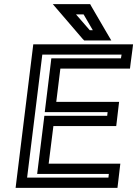

<svg xmlns="http://www.w3.org/2000/svg" viewBox="-20 -890 668 935"><path d="M555 0 563 -68 566 -93H541H217L240 -276H521H546L549 -301L557 -369L560 -394H535H254L274 -556H588H613L616 -581L625 -649L628 -674H603H167H142L139 -649L59 0L56 25H81H527H552L555 0ZM508 -25H112L186 -624H572L569 -606H255H230L227 -581L201 -369L198 -344H223H504L502 -326H221H196L193 -301L164 -68L161 -43H186H510L508 -25ZM499 -732 425 -859 419 -870H406H297H237L274 -827L383 -700L390 -693H400H474H522L499 -732ZM432 -743H417L350 -820H387L432 -743Z"/></svg>

Font: Gamestation Text Outline
Style: Italic
Weight: 400
Designer: Jonas Hecksher
Foundry: Jonas Hecksher, Playtypeª, e-types AS
Version: Version 1.003